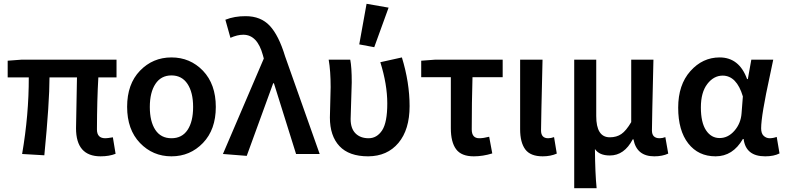

<svg xmlns="http://www.w3.org/2000/svg" viewBox="-20 -802 4089 1000"><path d="M503.9 12.2Q376 12.2 376 -133.8Q376 -149.9 380.9 -398.9H237.8Q237.8 -269 210.9 6.8L95.2 0Q130.4 -205.1 129.9 -398.9H20V-485.8L91.8 -491.2H586.9V-398.9H492.2Q485.4 -283.7 484.9 -127.9Q484.9 -81.1 529.8 -82Q539.6 -82 567.9 -86.9L582 -1Q548.8 12.2 503.9 12.2Z M789.1 -125.5Q817.9 -82 873 -82Q928.2 -82 957 -125.5Q985.8 -168.9 985.8 -244.9Q985.8 -320.8 956.5 -365Q927.2 -409.2 873 -409.2Q818.8 -409.2 789.6 -365Q760.3 -320.8 760.3 -244.9Q760.3 -168.9 789.1 -125.5ZM1037.1 -433.6Q1104 -363.3 1104 -245.1Q1104 -127 1037.1 -57.4Q970.2 12.2 873 12.2Q775.9 12.2 709 -57.4Q642.1 -127 642.1 -245.6Q642.1 -364.3 709 -433.6Q775.9 -502.9 873 -502.9Q970.2 -502.9 1037.1 -433.6Z M1247.1 -621.1Q1216.3 -621.1 1180.2 -605L1153.8 -699.2Q1201.7 -718.3 1259.8 -717.8Q1337.9 -717.8 1384.8 -668Q1431.6 -618.2 1464.8 -508.8L1645 0H1522L1406.7 -368.2H1402.8L1265.1 9.8L1141.1 0L1354 -497.1L1349.1 -515.1Q1320.3 -621.1 1247.1 -621.1Z M1851.1 -570.8 1889.2 -782.2 2003.9 -762.2 1929.2 -556.2ZM1970.2 -123Q1997.1 -164.1 1997.1 -263.2Q1997.1 -362.3 1960.9 -478L2073.2 -502.9Q2113.3 -372.1 2113.3 -249.5Q2113.3 -127 2055.2 -57.6Q1997.1 11.7 1897.5 12.2Q1797.9 12.2 1748 -41Q1698.2 -94.2 1698.2 -189.9L1702.1 -348.1Q1702.1 -432.1 1691.9 -491.2H1804.2Q1812 -452.1 1812 -373L1806.2 -182.1Q1806.2 -132.8 1831.5 -107.4Q1856.9 -82 1899.9 -82Q1942.9 -82 1970.2 -123Z M2447.8 12.2Q2382.8 12.2 2355.5 -24.9Q2328.1 -62 2328.1 -133.8V-399.9H2173.8V-485.8L2246.1 -491.2H2598.1V-399.9H2440.9Q2437 -269 2437 -127.9Q2437 -82 2476.1 -82Q2498 -82 2527.8 -89.8L2543.9 -2.9Q2494.6 12.2 2447.8 12.2Z M2806.6 12.2Q2742.7 12.2 2715.8 -23.9Q2689 -60.1 2689 -128.9V-491.2H2805.7Q2797.9 -163.1 2797.9 -122.6Q2797.9 -82 2835 -82Q2850.1 -82 2865.7 -87.9L2879.9 -2Q2847.7 12.2 2806.6 12.2Z M3085.4 -198.2Q3085 -86.9 3156.2 -86.9Q3191.4 -86.9 3216.3 -104Q3241.2 -121.1 3267.6 -166V-491.2H3383.3Q3375.5 -163.1 3375.5 -122.6Q3375.5 -82 3415.5 -82Q3430.7 -82 3445.3 -87.9L3460.4 -2Q3429.7 12.2 3387.7 12.2Q3295.9 12.2 3279.3 -76.2H3275.4Q3231.4 7.8 3156.2 7.8Q3101.1 7.8 3078.6 -25.9Q3079.6 100.1 3087.4 178.2H2970.7V-491.2H3085.4Z M3842.3 -211.9 3849.1 -299.8Q3816.9 -407.7 3744.1 -408.2Q3697.3 -408.2 3663.8 -364.5Q3630.4 -320.8 3630.4 -242.4Q3630.4 -164.1 3657.2 -123.5Q3684.1 -83 3728 -83Q3772 -83 3805.2 -121.1Q3838.4 -159.2 3842.3 -211.9ZM3728 -502.9Q3830.1 -502.9 3871.1 -390.1H3875L3893.1 -491.2H4007.3Q4005.4 -478.5 3990.2 -409.7Q3944.3 -200.2 3944.3 -133.8Q3944.3 -106.4 3957.8 -94.2Q3971.2 -82 3988.8 -82Q4006.3 -82 4025.4 -88.9L4040 -2.9Q4010.3 12.2 3965.3 12.2Q3864.3 12.2 3853 -78.1H3849.1Q3796.9 12.2 3707 12.2Q3617.2 12.2 3564.7 -54.9Q3512.2 -122.1 3512.2 -241.2Q3512.2 -360.4 3575.7 -431.6Q3639.2 -502.9 3728 -502.9Z"/></svg>

Font: SourceSansPro-Semibold
Style: Regular
Weight: 600
Designer: Paul D. Hunt
Foundry: Adobe Systems Incorporated
Version: Version 2.020;PS 2.0;hotconv 1.0.86;makeotf.lib2.5.63406